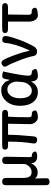

<svg xmlns="http://www.w3.org/2000/svg" viewBox="1093 -1697 801 3027"><g transform="rotate(-90 1493.5 -183.5)"><path d="M145 197Q87 200 87 139V-490Q87 -550 145 -550Q202 -550 202 -490V-218Q202 -150 223.5 -118Q245 -86 292 -86Q330 -86 357 -104Q390 -126 410 -162Q421 -181 421 -203V-490Q421 -550 479 -550Q537 -549 536 -489L530 -126Q530 -81 545 -82Q598 -85 615 -45Q631 -5 566 1Q448 13 434 -82Q433 -89 431.5 -89Q430 -89 424 -78Q377 10 288 10Q222 10 196 -30Q193 -34 193 -29Q194 97 197 134Q203 195 145 197Z M1217 7Q1184 13 1151 13Q1113 13 1080 -27Q1050 -64 1050 -110Q1050 -140 1051 -170L1056 -452Q1056 -457 1051 -457H887Q882 -457 882 -452Q882 -304 857 -52Q851 9 793 1Q736 -7 746 -66Q774 -230 774 -452Q774 -457 769 -457H709Q650 -457 648 -500Q647 -544 688 -547L698 -548Q729 -550 760 -550H1215Q1275 -550 1275 -504Q1275 -457 1215 -457H1173Q1167 -457 1167 -451Q1159 -324 1159 -134Q1159 -81 1197 -83Q1254 -87 1264 -45Q1275 -3 1217 7Z M1554 13Q1456 13 1399 -60Q1339 -135 1339 -268.5Q1339 -402 1412 -486Q1481 -564 1581 -564Q1635 -564 1652 -552Q1676 -534 1700 -516Q1722 -499 1742 -441Q1745 -431 1747 -431Q1749 -431 1750 -439L1761 -500Q1772 -560 1826 -548Q1881 -537 1880 -534Q1879 -529 1873 -500Q1814 -226 1814 -136Q1814 -109 1829 -95Q1844 -81 1870 -83Q1896 -85 1914 -46Q1931 -7 1887 3L1875 6Q1842 13 1808 13Q1730 13 1723 -86Q1723 -92 1721 -92Q1719 -92 1712 -80Q1659 13 1554 13ZM1579 -82Q1628 -82 1668.5 -127.5Q1709 -173 1714 -236L1720 -313Q1722 -337 1716 -361Q1686 -468 1596 -468Q1539 -468 1501 -419Q1458 -364 1458 -269Q1458 -178 1489.5 -130Q1521 -82 1579 -82Z M2190 0Q2134 0 2124 -56Q2106 -150 2050 -292Q1995 -431 1970 -468Q1936 -518 1983 -549Q2031 -580 2063 -529Q2092 -482 2140 -350Q2185 -226 2205 -126Q2207 -118 2209.5 -118Q2212 -118 2217 -129Q2317 -346 2329 -494Q2334 -555 2391 -548Q2448 -541 2438 -481Q2426 -404 2379 -277Q2331 -147 2270 -43Q2245 0 2195 0Z M2824 8Q2791 13 2758 13Q2724 13 2694 -27Q2666 -64 2666 -140V-453Q2666 -458 2661 -458H2547Q2488 -458 2486 -501Q2485 -544 2526 -547L2537 -548Q2568 -550 2599 -550H2898Q2958 -550 2958 -504Q2958 -458 2898 -458H2783Q2778 -458 2778 -453L2774 -134Q2774 -81 2815 -84Q2870 -89 2883 -46Q2896 -4 2834 6Z"/></g></svg>

Font: Resource Han Rounded JP Medium
Style: Regular
Weight: 500
Designer: Cyano Hao (round all glyphs); Ryoko NISHIZUKA 西塚涼子 (kana, bopomofo & ideographs); Paul D. Hunt (Latin, Greek & Cyrillic)
Foundry: Cyano Hao
Version: 0.990